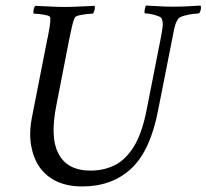

<svg xmlns="http://www.w3.org/2000/svg" viewBox="-20 -667 743 691"><path d="M213 -642Q239 -642 265.5 -643.5Q292 -645 320 -646Q323 -642 320.5 -632Q318 -622 314 -618Q309 -618 294 -616.5Q279 -615 265.5 -612Q252 -609 249 -603Q243 -591 239 -571.5Q235 -552 230 -530L183 -289Q160 -174 189 -117Q220 -53 306 -53Q353 -53 392 -72Q431 -91 460.5 -137.5Q490 -184 507 -268L559 -532Q564 -558 565.5 -573Q567 -588 562 -600Q560 -605 548 -609.5Q536 -614 522.5 -616.5Q509 -619 501 -619Q499 -624 501 -633.5Q503 -643 505 -647Q532 -646 552.5 -644.5Q573 -643 603 -643Q624 -643 638.5 -643.5Q653 -644 667 -645Q681 -646 702 -647Q704 -643 703 -635Q702 -627 697 -619Q692 -619 675.5 -617Q659 -615 643 -610.5Q627 -606 622 -600Q614 -589 610 -575Q606 -561 601 -533L549 -270Q521 -124 452 -60Q383 4 276 4Q172 4 122 -66Q100 -98 92 -143.5Q84 -189 95 -245L151 -530Q151 -531 152 -533Q156 -554 159 -572.5Q162 -591 161 -603Q161 -609 148 -612Q135 -615 121 -616.5Q107 -618 101 -618Q99 -622 101 -632Q103 -642 107 -646Q135 -645 161 -643.5Q187 -642 213 -642Z"/></svg>

Font: Amiri
Style: Italic
Weight: 400
Italic angle: 10°
Designer: Khaled Hosny
Version: Version 0.113